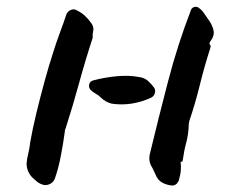

<svg xmlns="http://www.w3.org/2000/svg" viewBox="-20 -543 723 578"><path d="M613 -398Q595 -342 581.5 -287Q568 -232 550 -179Q549 -175 548.5 -171.5Q548 -168 548 -163Q547 -137 540.5 -113Q534 -89 530 -60Q530 -56 526 -56Q523 -56 524 -53Q526 -32 522 -14.5Q518 3 516 5Q514 5 514 8Q507 16 497.5 15.5Q488 15 478 11Q457 4 449 -16Q446 -23 443 -29Q440 -35 438 -39Q426 -57 431 -79Q456 -183 485.5 -296.5Q515 -410 555 -513Q557 -519 563.5 -521.5Q570 -524 576 -521Q584 -516 590 -509Q599 -496 609.5 -481Q620 -466 623 -450.5Q626 -435 613 -418Q608 -411 613 -408Q615 -403 613 -398ZM260 -446Q259 -442 259 -438.5Q259 -435 259 -431V-429Q237 -362 218 -292.5Q199 -223 178 -158Q175 -152 175 -146Q171 -115 163.5 -75.5Q156 -36 145 -5Q141 5 132 10Q123 15 113 14Q100 11 91.5 4Q83 -3 75 -11Q60 -29 60 -51Q61 -65 65 -80.5Q69 -96 71 -115Q78 -155 89.5 -202.5Q101 -250 114 -297.5Q127 -345 140 -385Q150 -417 160.5 -445Q171 -473 180 -500Q183 -508 192 -512.5Q201 -517 209 -513Q224 -506 235 -496Q246 -486 255 -473Q264 -461 260 -446ZM444 -279Q449 -271 446 -262Q443 -253 435 -249Q376 -222 316 -231Q297 -236 284 -249Q277 -256 269 -260.5Q261 -265 254 -271Q246 -279 248.5 -289Q251 -299 261 -301Q294 -310 331.5 -313.5Q369 -317 399 -311Q415 -309 425.5 -299.5Q436 -290 444 -279Z"/></svg>

Font: Slackside One
Style: Regular
Weight: 400
Version: Version 1.000